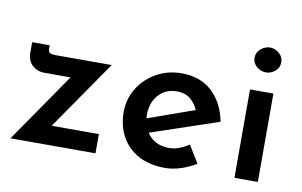

<svg xmlns="http://www.w3.org/2000/svg" viewBox="-69 -764 1425 905"><g transform="rotate(10 643.0 -311.5)"><path d="M128 -332Q95 -332 71 -353.5Q47 -375 47 -416V-464H131V-450Q131 -432 139 -427.5Q147 -423 165 -423H435L206 -92H432V0H25L254 -332Z M766 11Q691 11 638 -18Q585 -47 557 -98.5Q529 -150 529 -215Q529 -278 561 -329.5Q593 -381 647 -411.5Q701 -442 768 -442Q855 -442 911.5 -391.5Q968 -341 987 -249L662 -139Q698 -85 768 -85Q794 -85 817.5 -94Q841 -103 863 -118L914 -35Q880 -14 841 -1.5Q802 11 766 11ZM639 -221Q639 -213 640 -204L862 -283Q850 -311 826 -332.5Q802 -354 759 -354Q706 -354 672.5 -317Q639 -280 639 -221Z M1097 -423H1209V0H1097ZM1092 -574Q1092 -600 1112.5 -617Q1133 -634 1157 -634Q1180 -634 1200 -617Q1220 -600 1220 -574Q1220 -548 1200 -531.5Q1180 -515 1157 -515Q1133 -515 1112.5 -531.5Q1092 -548 1092 -574Z"/></g></svg>

Font: Synthetic SemiBold
Style: Regular
Weight: 600
Designer: Santiago Orozco
Foundry: Typemade
Version: Version 2.000; ttfautohint (v1.8.4.7-5d5b)